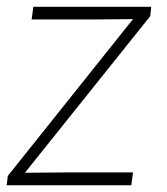

<svg xmlns="http://www.w3.org/2000/svg" viewBox="-31 -550 497 570"><path d="M-7.8 -27.8 363.8 -493.2 243.2 -492.2H63L67.9 -529.8H418L415 -502L43 -37.1L164.1 -38.1H363.8L358.9 0H-11.2Z"/></svg>

Font: Cooper Hewitt
Style: Light Italic
Weight: 704
Designer: Village Type and Design LLC
Foundry: Cooper Hewitt Smithsonian Design Museum
Version: 1.000